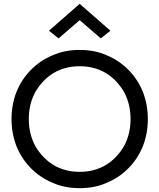

<svg xmlns="http://www.w3.org/2000/svg" viewBox="-20 -970 830 1000"><path d="M164 -209Q201 -146 258 -111Q318 -75 395 -75Q472 -75 532 -111Q589 -146 626 -209Q660 -272 660 -350Q660 -428 626 -491Q589 -554 532 -589Q472 -625 395 -625Q318 -625 258 -589Q201 -554 164 -491Q130 -428 130 -350Q130 -272 164 -209ZM66 -492Q93 -558 141 -606Q189 -655 254 -682Q316 -710 395 -710Q474 -710 536 -682Q601 -655 649 -606Q697 -558 724 -492Q750 -425 750 -350Q750 -275 724 -208Q697 -142 649 -94Q601 -45 536 -18Q474 10 395 10Q316 10 254 -18Q189 -45 141 -94Q93 -142 66 -208Q40 -275 40 -350Q40 -425 66 -492ZM395 -865 285 -770 235 -810 395 -950 555 -810 505 -770Z"/></svg>

Font: jost-mod-400
Style: Regular
Weight: 400
Version: Version 3.200; ttfautohint (v0.97) -l 8 -r 50 -G 200 -x 14 -